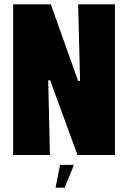

<svg xmlns="http://www.w3.org/2000/svg" viewBox="-20 -720 596 892"><path d="M343 -700H514V0H340L213 -347H204L212 0H41V-700H216L343 -344H352ZM280 152H238L259 46H322V51Z"/></svg>

Font: Phudu ExtraBold
Style: Regular
Weight: 800
Version: Version 1.005;gftools[0.9.23]